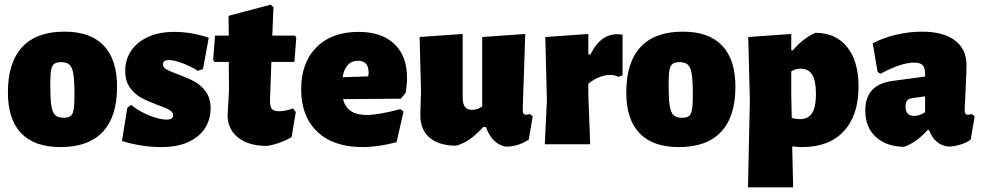

<svg xmlns="http://www.w3.org/2000/svg" viewBox="-20 -620 4226 825"><path d="M483 -247Q483 -119 421.5 -53.5Q360 12 240 12Q128 12 71 -47.5Q14 -107 14 -223Q14 -352 75.5 -418Q137 -484 257 -484Q369 -484 426 -424Q483 -364 483 -247ZM196 -257Q196 -196 200.5 -166.5Q205 -137 217 -125.5Q229 -114 254 -114Q274 -114 283.5 -121.5Q293 -129 296.5 -149.5Q300 -170 300 -211Q300 -271 295.5 -300.5Q291 -330 279 -341.5Q267 -353 243 -353Q223 -353 213 -345.5Q203 -338 199.5 -318Q196 -298 196 -257Z M877 -458 852 -323 830 -316Q796 -337 761 -349.5Q726 -362 706 -362Q680 -362 680 -344Q680 -331 695 -322Q710 -313 744 -301Q787 -285 815 -270Q843 -255 864 -226.5Q885 -198 885 -154Q885 -110 863 -72.5Q841 -35 793 -11.5Q745 12 672 12Q590 12 504 -14L527 -157L543 -169Q580 -140 623.5 -123Q667 -106 696 -106Q724 -106 724 -125Q724 -138 709 -147Q694 -156 660 -168Q617 -184 588.5 -199Q560 -214 539 -242.5Q518 -271 518 -316Q518 -363 543 -401Q568 -439 615.5 -461Q663 -483 729 -483Q802 -483 877 -458Z M1239 -154 1251 -139 1233 -31Q1212 -18 1183 -7.5Q1154 3 1127 7Q1048 7 1003 -29Q958 -65 958 -125L964 -229L963 -354H901L896 -364L904 -467H963L962 -552L1143 -600L1155 -589L1150 -467H1248L1253 -457L1245 -354H1146L1140 -185Q1140 -161 1148.5 -151.5Q1157 -142 1179 -142Q1205 -142 1239 -154Z M1702 -196 1454 -194Q1463 -159 1488 -142.5Q1513 -126 1557 -126Q1606 -126 1700 -151L1714 -141L1684 -9Q1605 12 1537 12Q1413 12 1343.5 -54Q1274 -120 1274 -236Q1274 -351 1340 -417Q1406 -483 1521 -483Q1620 -483 1674.5 -431Q1729 -379 1729 -286Q1729 -256 1723 -221ZM1564 -306Q1564 -359 1519 -359Q1464 -359 1452 -288L1562 -292Z M2269 -120 2252 -20Q2204 11 2152 10Q2094 -2 2068 -74H2056Q2028 -43 2001 -23.5Q1974 -4 1941 6Q1867 6 1826.5 -28Q1786 -62 1786 -126L1789 -229L1783 -461L1968 -474V-203Q1968 -173 1978 -160.5Q1988 -148 2009 -148Q2022 -148 2031.5 -151.5Q2041 -155 2052 -163V-461L2237 -474L2226 -148Q2226 -137 2229.5 -132Q2233 -127 2240 -127Q2247 -127 2257 -130Z M2655 -471V-296L2636 -290Q2623 -298 2600 -298Q2578 -298 2553.5 -288Q2529 -278 2508 -260V-210L2516 0H2321L2330 -190L2323 -461L2508 -474V-386H2517Q2560 -473 2632 -473Q2645 -473 2655 -471Z M3140 -247Q3140 -119 3078.5 -53.5Q3017 12 2897 12Q2785 12 2728 -47.5Q2671 -107 2671 -223Q2671 -352 2732.5 -418Q2794 -484 2914 -484Q3026 -484 3083 -424Q3140 -364 3140 -247ZM2853 -257Q2853 -196 2857.5 -166.5Q2862 -137 2874 -125.5Q2886 -114 2911 -114Q2931 -114 2940.5 -121.5Q2950 -129 2953.5 -149.5Q2957 -170 2957 -211Q2957 -271 2952.5 -300.5Q2948 -330 2936 -341.5Q2924 -353 2900 -353Q2880 -353 2870 -345.5Q2860 -338 2856.5 -318Q2853 -298 2853 -257Z M3669 -248Q3669 -124 3605.5 -56Q3542 12 3427 12Q3407 12 3384 9L3388 185H3194L3202 -190L3195 -461L3380 -474V-404H3387Q3429 -454 3483 -479Q3571 -479 3620 -418Q3669 -357 3669 -248ZM3486 -217Q3486 -273 3470 -299Q3454 -325 3419 -325Q3397 -325 3380 -313V-210L3382 -113Q3402 -108 3416 -108Q3453 -108 3469.5 -134Q3486 -160 3486 -217Z M4133 -339Q4133 -319 4129 -233Q4125 -157 4125 -148Q4125 -137 4128.5 -132Q4132 -127 4139 -127Q4146 -127 4156 -130L4168 -120L4151 -20Q4114 6 4058 10Q4029 8 4006.5 -10Q3984 -28 3972 -61H3965Q3921 -10 3865 11Q3789 10 3743.5 -31.5Q3698 -73 3698 -145Q3698 -256 3813 -272L3955 -291V-303Q3955 -329 3944.5 -340Q3934 -351 3908 -351Q3852 -351 3763 -303L3751 -311L3730 -434Q3776 -458 3831.5 -471Q3887 -484 3941 -484Q4033 -484 4083 -446.5Q4133 -409 4133 -339ZM3898 -198Q3884 -196 3877.5 -187.5Q3871 -179 3871 -162Q3871 -122 3908 -122Q3932 -122 3955 -138V-206Z"/></svg>

Font: Luna Sans Black
Style: Regular
Weight: 900
Designer: Juan Pablo del Peral
Foundry: Huerta Tipografica
Version: Version 2.001; ttfautohint (v1.5)